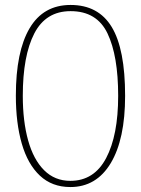

<svg xmlns="http://www.w3.org/2000/svg" viewBox="-20 -745 570 775"><path d="M264 10Q190 10 141 -36Q92 -82 68 -165Q44 -248 44 -359Q44 -537 99.5 -631Q155 -725 265 -725Q377 -725 431 -636Q485 -547 485 -358Q485 -183 427 -86.5Q369 10 264 10ZM264 -15Q360 -15 408.5 -107Q457 -199 457 -358Q457 -520 414 -610Q371 -700 265 -700Q165 -700 118.5 -610Q72 -520 72 -358Q72 -256 93.5 -178.5Q115 -101 158 -58Q201 -15 264 -15Z"/></svg>

Font: Noto Serif Khmer ExtraCondensed Thin
Style: Regular
Weight: 100
Width: 2
Designer: Danh Hong and the Monotype Design Team
Foundry: Monotype Imaging Inc.
Version: Version 2.004; ttfautohint (v1.8.4.7-5d5b)